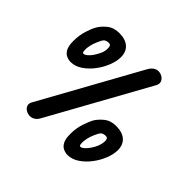

<svg xmlns="http://www.w3.org/2000/svg" viewBox="-161 -862 1054 1054"><g transform="rotate(45 366.0 -334.5)"><path d="M557 -610 238 -34Q229 -17 215.5 -8.5Q202 0 187 0Q171 0 157 -8Q143 -16 137.5 -30Q132 -44 142 -62L459 -635Q470 -655 483.5 -664.5Q497 -674 512 -674Q528 -674 542 -665.5Q556 -657 561.5 -642.5Q567 -628 557 -610ZM484 5Q468 5 451 -2.5Q434 -10 423.5 -30Q413 -50 413 -87Q413 -133 425.5 -170Q438 -207 448 -226Q462 -251 490 -274Q518 -297 560 -297Q609 -297 635 -274Q661 -251 661 -209Q661 -178 646.5 -141Q632 -104 607 -71Q582 -38 550 -16.5Q518 5 484 5ZM501 -77Q511 -77 523.5 -88Q536 -99 548 -116.5Q560 -134 567.5 -153Q575 -172 576 -187Q577 -203 573.5 -210.5Q570 -218 557 -218Q546 -218 536.5 -213.5Q527 -209 519 -193Q509 -174 502 -153.5Q495 -133 493 -112Q492 -100 493.5 -88.5Q495 -77 501 -77ZM135 -368Q119 -368 102 -375.5Q85 -383 74.5 -403Q64 -423 64 -460Q64 -505 76 -542.5Q88 -580 99 -599Q113 -624 141 -647Q169 -670 212 -670Q260 -670 286 -647Q312 -624 312 -582Q312 -551 297.5 -514Q283 -477 258 -444Q233 -411 201 -389.5Q169 -368 135 -368ZM152 -450Q162 -450 175 -461Q188 -472 199.5 -489.5Q211 -507 219 -525.5Q227 -544 227 -560Q228 -575 224.5 -583Q221 -591 208 -591Q197 -591 187.5 -586.5Q178 -582 170 -566Q160 -546 153 -526Q146 -506 144 -486Q143 -473 144.5 -461.5Q146 -450 152 -450Z"/></g></svg>

Font: Edu QLD Beginner SemiBold
Style: Regular
Weight: 600
Designer: Tina and Corey Anderson
Foundry: Google for Education
Version: Version 1.003